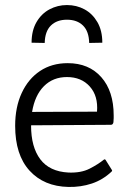

<svg xmlns="http://www.w3.org/2000/svg" viewBox="-20 -805 510 760"><path d="M103 -308Q103 -223 139.5 -174.5Q176 -126 251 -122Q301 -120 335 -137.5Q369 -155 391 -173Q395 -176 398 -172L423 -132Q425 -129 422 -126Q387 -93 343.5 -78.5Q300 -64 251 -65Q154 -67 97 -129.5Q40 -192 40 -307Q40 -381 66 -437Q92 -493 138.5 -524Q185 -555 248 -555Q332 -555 381 -499.5Q430 -444 430 -348Q430 -343 430 -337.5Q430 -332 429 -321Q427 -311 419 -311L103 -309Q103 -309 103 -308ZM107 -362 364 -363Q369 -425 335.5 -462.5Q302 -500 245 -500Q190 -500 154 -464Q118 -428 107 -362ZM105 -636Q105 -684 124.5 -717.5Q144 -751 176 -768Q208 -785 245 -785Q283 -785 314.5 -768Q346 -751 365.5 -717.5Q385 -684 385 -636L333 -635Q332 -681 308.5 -704Q285 -727 245 -727Q205 -727 181.5 -704Q158 -681 157 -635Z"/></svg>

Font: Gowun Dodum
Style: Regular
Weight: 400
Designer: Yanghee Ryu
Foundry: Yanghee Ryu
Version: Version 2.000